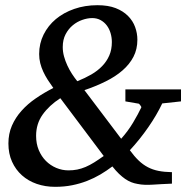

<svg xmlns="http://www.w3.org/2000/svg" viewBox="-20 -704 744 735"><path d="M210.9 -328.1Q168 -300.3 143.1 -265.1Q118.2 -230 118.2 -184.1Q118.2 -153.8 128.4 -129.4Q138.7 -105 155.8 -87.9Q172.9 -70.8 195.3 -61.3Q217.8 -51.8 242.2 -51.8Q259.8 -51.8 275.6 -54.9Q291.5 -58.1 307.6 -64.9Q323.7 -71.8 340.6 -82.3Q357.4 -92.8 377 -106.9ZM408.2 -543Q408.2 -560.5 403.3 -577.1Q398.4 -593.8 388.9 -606.4Q379.4 -619.1 365.2 -627Q351.1 -634.8 333 -634.8Q314.9 -634.8 295.2 -627.9Q275.4 -621.1 258.8 -607.4Q242.2 -593.8 231.2 -573Q220.2 -552.2 220.2 -523.9Q220.2 -505.9 225.1 -488Q230 -470.2 237.8 -453.4Q245.6 -436.5 255.6 -421.1Q265.6 -405.8 275.9 -393.1Q305.2 -404.8 329.6 -418.9Q354 -433.1 371.3 -451.2Q388.7 -469.2 398.4 -491.7Q408.2 -514.2 408.2 -543ZM601.1 -308.1Q580.1 -263.7 547.6 -216.8Q515.1 -169.9 477.1 -128.9Q494.1 -105.5 510.7 -89.6Q527.3 -73.7 545.9 -64Q564.5 -54.2 586.9 -49.8Q609.4 -45.4 638.2 -44.9V-1Q613.8 0 596.4 1Q579.1 2 564.9 2.9Q549.3 3.9 534.4 3.4Q519.5 2.9 505.9 0Q493.7 -2 482.2 -6.6Q470.7 -11.2 459.2 -19Q447.8 -26.9 435.5 -38.6Q423.3 -50.3 410.2 -66.9Q388.2 -50.3 364.3 -36.1Q340.3 -22 313.5 -11.5Q286.6 -1 256.3 5.1Q226.1 11.2 190.9 11.2Q153.3 11.2 120.8 0Q88.4 -11.2 64.2 -32.7Q40 -54.2 26.1 -85Q12.2 -115.7 12.2 -154.8Q12.2 -191.9 25.6 -222.9Q39.1 -253.9 62.5 -280Q85.9 -306.2 117.2 -327.6Q148.4 -349.1 184.1 -367.2Q172.9 -382.8 162.8 -398.4Q152.8 -414.1 145.5 -429.9Q138.2 -445.8 134 -462.4Q129.9 -479 129.9 -497.1Q129.9 -537.6 147 -571.8Q164.1 -606 193.8 -630.9Q223.6 -655.8 264.4 -669.9Q305.2 -684.1 353 -684.1Q394 -684.1 422.9 -672.9Q451.7 -661.6 470.2 -642.8Q488.8 -624 497.3 -600.3Q505.9 -576.7 505.9 -551.8Q505.9 -515.6 491 -486.8Q476.1 -458 449.2 -434.6Q422.4 -411.1 385 -392.6Q347.7 -374 303.2 -358.9L443.8 -172.9Q469.7 -201.7 489.3 -234.4Q508.8 -267.1 521 -293Q521.5 -293.9 520 -296.4Q518.6 -298.8 516.8 -301.3Q515.1 -303.7 513.4 -305.4Q511.7 -307.1 511.2 -307.1L460 -315.9V-361.8H672.9V-315.9Z"/></svg>

Font: Charis SIL Eur
Style: Italic
Weight: 400
Italic angle: -11°
Foundry: SIL International
Version: Version 5.000